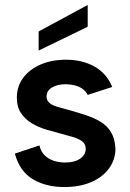

<svg xmlns="http://www.w3.org/2000/svg" viewBox="-20 -748 525 775"><path d="M334 -728V-640L136 -544V-621ZM139 -161Q146 -133 163.5 -118Q181 -103 202 -97.5Q223 -92 242 -92Q281 -92 303.5 -107.5Q326 -123 326 -147Q326 -167 311 -178Q296 -189 272.5 -195.5Q249 -202 224 -209Q197 -216 166.5 -225Q136 -234 109 -250Q82 -266 65 -291Q48 -316 48 -353Q48 -400 74 -434.5Q100 -469 145 -488Q190 -507 246 -507Q313 -507 362 -479Q411 -451 433 -397L334 -365Q327 -379 313.5 -389Q300 -399 281.5 -403.5Q263 -408 244 -408Q212 -408 190 -395Q168 -382 168 -358Q168 -346 175.5 -337Q183 -328 196 -322.5Q209 -317 227 -312.5Q245 -308 265 -302Q297 -293 328.5 -282.5Q360 -272 386.5 -256Q413 -240 428.5 -214Q444 -188 446 -148Q446 -105 421 -69.5Q396 -34 349.5 -13.5Q303 7 239 7Q165 7 112 -25Q59 -57 40 -128Z"/></svg>

Font: Albert Sans SemiBold
Style: Regular
Weight: 600
Designer: Andreas Rasmussen
Foundry: a.Foundry
Version: Version 1.025